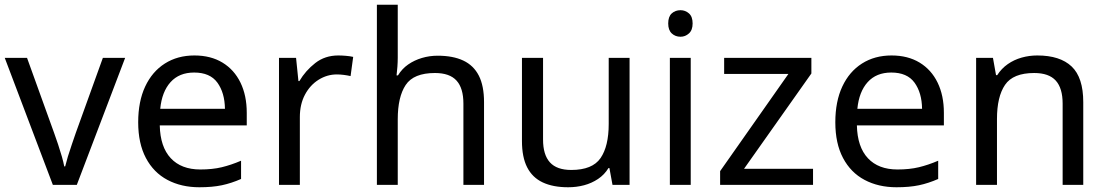

<svg xmlns="http://www.w3.org/2000/svg" viewBox="-20 -780 4671 810"><path d="M203 0 0 -536H94L208 -220Q216 -198 225 -171Q234 -144 241 -119.5Q248 -95 251 -78H255Q259 -95 266.5 -120Q274 -145 283.5 -172Q293 -199 300 -220L414 -536H508L304 0Z M800 -546Q869 -546 918.5 -516Q968 -486 994.5 -431.5Q1021 -377 1021 -304V-251H654Q656 -160 700.5 -112.5Q745 -65 825 -65Q876 -65 915.5 -74.5Q955 -84 997 -102V-25Q956 -7 916 1.5Q876 10 821 10Q745 10 686.5 -21Q628 -52 595.5 -113.5Q563 -175 563 -264Q563 -352 592.5 -415Q622 -478 675.5 -512Q729 -546 800 -546ZM799 -474Q736 -474 699.5 -433.5Q663 -393 656 -321H929Q928 -389 897 -431.5Q866 -474 799 -474Z M1407 -546Q1422 -546 1439.5 -544.5Q1457 -543 1470 -540L1459 -459Q1446 -462 1430.5 -464Q1415 -466 1401 -466Q1360 -466 1324 -443.5Q1288 -421 1266.5 -380.5Q1245 -340 1245 -286V0H1157V-536H1229L1239 -438H1243Q1269 -482 1310 -514Q1351 -546 1407 -546Z M1658 -537Q1658 -518 1656.5 -498Q1655 -478 1653 -462H1659Q1676 -490 1702 -508Q1728 -526 1760 -535.5Q1792 -545 1826 -545Q1891 -545 1934.5 -524.5Q1978 -504 2000 -461Q2022 -418 2022 -349V0H1935V-343Q1935 -408 1906 -440Q1877 -472 1815 -472Q1725 -472 1691.5 -421.5Q1658 -371 1658 -277V0H1570V-760H1658Z M2636 -536V0H2564L2551 -71H2547Q2530 -43 2503 -25Q2476 -7 2444 1.5Q2412 10 2377 10Q2313 10 2269.5 -10.5Q2226 -31 2204 -74Q2182 -117 2182 -185V-536H2271V-191Q2271 -127 2300 -95Q2329 -63 2390 -63Q2479 -63 2513.5 -113Q2548 -163 2548 -257V-536Z M2894 -536V0H2806V-536ZM2851 -737Q2871 -737 2886.5 -723.5Q2902 -710 2902 -681Q2902 -653 2886.5 -639Q2871 -625 2851 -625Q2829 -625 2814 -639Q2799 -653 2799 -681Q2799 -710 2814 -723.5Q2829 -737 2851 -737Z M3410 0H3018V-58L3306 -468H3035V-536H3403V-470L3119 -68H3410Z M3741 -546Q3810 -546 3859.5 -516Q3909 -486 3935.5 -431.5Q3962 -377 3962 -304V-251H3595Q3597 -160 3641.5 -112.5Q3686 -65 3766 -65Q3817 -65 3856.5 -74.5Q3896 -84 3938 -102V-25Q3897 -7 3857 1.5Q3817 10 3762 10Q3686 10 3627.5 -21Q3569 -52 3536.5 -113.5Q3504 -175 3504 -264Q3504 -352 3533.5 -415Q3563 -478 3616.5 -512Q3670 -546 3741 -546ZM3740 -474Q3677 -474 3640.5 -433.5Q3604 -393 3597 -321H3870Q3869 -389 3838 -431.5Q3807 -474 3740 -474Z M4356 -546Q4452 -546 4501 -499.5Q4550 -453 4550 -349V0H4463V-343Q4463 -408 4434 -440Q4405 -472 4343 -472Q4254 -472 4220 -422Q4186 -372 4186 -278V0H4098V-536H4169L4182 -463H4187Q4205 -491 4231.5 -509.5Q4258 -528 4290 -537Q4322 -546 4356 -546Z"/></svg>

Font: Noto Sans Meetei Mayek
Style: Regular
Weight: 400
Designer: Monotype Design Team and Neelakash Kshetrimayum
Foundry: Monotype Imaging Inc.
Version: Version 2.002